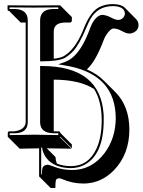

<svg xmlns="http://www.w3.org/2000/svg" viewBox="-20 -672 700 942"><path d="M614.7 -36.6Q614.7 84.5 539.1 163.1Q475.6 228 390.6 228.5Q334.5 228.5 284.7 206.5Q275.9 203.1 271.5 202.6Q258.3 203.1 254.4 211.4Q252 218.8 251.5 250.5H228.5L171.9 193.8V55.7L76.7 57.6L20 1L18.1 -1V-20Q19.5 -26.9 24.9 -27.8H51.8Q102.1 -35.2 106 -70.8V-561.5H81.5L24.9 -618.2Q21.5 -618.7 19 -620.1Q17.1 -623 17.1 -626V-645L19 -646Q20 -646 145 -645L273.9 -646L275.9 -645L332.5 -588.4V-569.3Q330.6 -562.5 324.7 -561.5H298.3Q244.1 -560.1 243.7 -517.6V-383.8Q275.9 -387.7 292 -396Q345.7 -426.3 384.8 -517.1Q388.2 -525.4 395 -542Q425.3 -615.2 467.3 -637.2Q496.1 -651.9 534.2 -651.9Q574.2 -651.4 591.8 -634.8L647.9 -578.1Q659.2 -565.9 659.7 -549.3Q659.7 -522.9 632.8 -511.2Q624 -507.8 615.7 -507.3Q598.1 -507.8 576.7 -520.5Q554.2 -532.2 536.6 -532.2Q522 -532.2 501 -500Q492.7 -487.3 488.8 -475.6Q451.2 -376 412.1 -337.4Q408.7 -334 406.2 -331.5Q456.5 -309.6 490.2 -275.9L546.9 -219.2Q614.3 -150.9 614.7 -36.6ZM243.7 -27.8H268.1Q271.5 -27.3 273.9 -25.9Q275.9 -22.9 275.9 -20L332.5 36.6V55.7L275.9 -1L273.9 1L330.6 57.6Q329.6 57.6 209.5 55.7L252.4 98.6Q252.9 115.2 258.8 130.4Q288.6 142.6 327.1 143.1Q413.1 143.1 453.1 58.1Q479 2 479 -83Q478.5 -176.8 441.4 -235.4Q370.6 -280.8 243.7 -281.2ZM547.9 -92.8Q546.4 -300.3 321.8 -346.7H321.3Q319.3 -347.2 318.8 -347.2Q310.1 -349.1 302.7 -350.1L266.1 -356.4L301.3 -369.1Q367.2 -394 414.1 -512.7Q418 -522 422.9 -535.6Q437.5 -576.7 464.4 -593.8Q473.1 -598.6 480 -599.1Q501 -598.6 524.9 -585.9Q545.4 -574.7 559.1 -574.2Q580.6 -574.2 590.3 -594.2Q592.8 -600.6 592.8 -606Q590.3 -641.1 534.2 -642.1Q460 -642.1 423.8 -579.1Q414.6 -562.5 404.3 -538.1Q369.6 -454.6 339.4 -421.4Q319.3 -400.4 296.9 -387.2Q266.6 -371.6 187 -371.1H176.8V-574.2Q178.7 -627.4 242.2 -627.9H266.1V-635.7Q177.2 -634.8 145 -634.8Q107.9 -634.8 26.9 -635.7V-627.9H51.8Q114.7 -626.5 116.2 -574.2V-70.8Q114.3 -18.6 51.8 -18.1H27.8V-9.3Q115.2 -11.2 147.9 -11.2Q184.6 -11.2 266.1 -9.3V-18.1H242.2Q178.2 -19.5 176.8 -70.8V-348.1H187Q472.2 -347.2 488.3 -111.8Q489.3 -97.2 488.8 -83Q488.8 85.9 394.5 136.7Q363.3 152.8 327.1 152.8Q259.8 152.3 220.2 117.2Q190.9 88.4 186.5 51.8H182.1V184.1H185.1Q186.5 157.7 188.5 151.4Q188.5 151.4 188.5 151.4V152.3V151.9Q194.8 136.7 214.8 136.2Q220.7 136.2 251 147.9Q286.1 161.6 334 162.1Q429.2 162.1 492.2 80.1Q547.4 6.8 547.9 -92.8Z"/></svg>

Font: Linux Biolinum Shadow O
Style: Regular
Weight: 400
Designer: Philipp H. Poll
Foundry: Philipp H. Poll
Version: Version 1.0.4